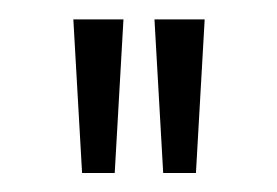

<svg xmlns="http://www.w3.org/2000/svg" viewBox="-20 -802 289 200"><path d="M65.5 -621.8 56.4 -781.8H108.6L99.5 -621.8ZM150 -621.8 140.9 -781.8H193.2L184.1 -621.8Z"/></svg>

Font: Spartan Light
Style: Regular
Weight: 300
Designer: Matt Bailey, Mirko Velimirovic
Foundry: Matt Bailey
Version: Version 1.005